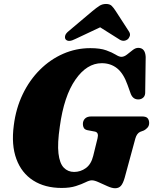

<svg xmlns="http://www.w3.org/2000/svg" viewBox="-20 -962 793 995"><path d="M448 -712.5Q499.5 -712.5 530.5 -701.2Q561.5 -690 579.5 -678.8Q597.5 -667.5 609 -667.5Q623 -667.5 637.8 -679Q652.5 -690.5 667.2 -702.2Q682 -714 696.5 -714Q732.5 -714 735 -667L732.5 -488Q733.5 -468 724.2 -458.2Q715 -448.5 701.5 -447Q670 -444 657.5 -476L641 -522Q620 -581.5 586.8 -608Q553.5 -634.5 507.5 -634.5Q430 -634.5 370.8 -549.2Q311.5 -464 290 -306.5Q277 -218.5 283 -167Q289 -115.5 310.5 -93.2Q332 -71 364 -71Q397.5 -71 425 -91Q452.5 -111 463 -154L485.5 -245.5Q493 -275.5 472 -280L432.5 -287.5Q419.5 -290.5 414.5 -299Q409.5 -307.5 409.5 -319Q409.5 -336.5 420.5 -347.5Q431.5 -358.5 453 -358.5H715.5Q738 -358.5 745.5 -348.8Q753 -339 753 -324.5Q753 -310.5 744.8 -301Q736.5 -291.5 726 -286L706 -278.5Q689 -270.5 681.5 -244.5L626 -40.5Q617.5 -11 606.5 1.2Q595.5 13.5 576.5 13.5Q560.5 13.5 537.5 3.2Q514.5 -7 492.2 -17.2Q470 -27.5 456 -27.5Q443.5 -27.5 423.5 -17.5Q403.5 -7.5 373.2 2.2Q343 12 300 12Q212.5 12 152 -26.8Q91.5 -65.5 64.8 -138.2Q38 -211 51.5 -312.5Q62.5 -400.5 97.8 -473.8Q133 -547 186.8 -600.5Q240.5 -654 307.2 -683.2Q374 -712.5 448 -712.5ZM370.5 -760Q335 -741.5 320.5 -757.5Q315 -764.5 317.5 -776.2Q320 -788 335.5 -800.5L459.5 -905Q479.5 -921.5 494.8 -931.5Q510 -941.5 529.5 -941.5Q549 -941.5 559 -931.5Q569 -921.5 579.5 -905L648.5 -798.5Q656.5 -786 652.5 -774.8Q648.5 -763.5 640.5 -757.5Q619 -742.5 595 -760L499 -820.5Z"/></svg>

Font: Fraunces 72pt S050 Black
Style: Italic
Weight: 900
Italic angle: -16°
Version: Version 1.000; ttfautohint (v1.8.3)